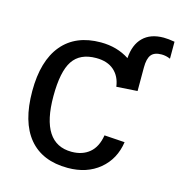

<svg xmlns="http://www.w3.org/2000/svg" viewBox="-97 -713 762 810"><g transform="rotate(15 284.0 -308.0)"><path d="M133.8 -267.1Q133.8 -60.1 268.1 -60.1Q315.4 -60.1 345.9 -85.7Q376.5 -111.3 384.8 -163.1L474.1 -157.2Q462.9 -81.1 408 -35.6Q353 9.8 270 9.8Q158.7 9.8 100.3 -60.3Q42 -130.4 42 -265.1Q42 -397.5 100.8 -467.8Q159.7 -538.1 269 -538.1Q340.3 -538.1 394 -502.9Q397.9 -562.5 430.2 -594.2Q462.4 -626 520 -626Q539.6 -626 567.9 -621.1V-546.9Q548.8 -555.2 529.8 -555.2Q498 -555.2 484.6 -538.3Q471.2 -521.5 471.2 -482.9V-379.9L379.9 -374Q374 -418.5 345.2 -443.8Q316.4 -469.2 267.1 -469.2Q196.8 -469.2 165.3 -422.1Q133.8 -375 133.8 -267.1Z"/></g></svg>

Font: Libra Sans Modern
Style: Regular
Weight: 400
Foundry: Stefan Peev, Context Ltd
Version: Version 1.000